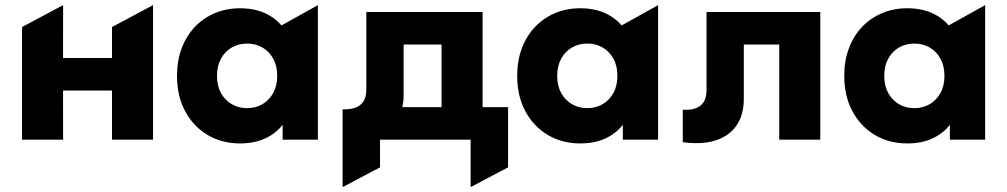

<svg xmlns="http://www.w3.org/2000/svg" viewBox="-20 -558 4024 767"><path d="M68.1 0V-450L232.1 -537.5L231.9 -326.2H427.4V-450L591.4 -537.5V0H427.4V-196.2H231.9L232.1 0Z M939.1 15Q866.8 15 809.8 -18.6Q752.9 -52.2 720 -113.1Q687.1 -173.9 687.1 -255Q687.1 -316 705.9 -365.6Q724.8 -415.2 758.8 -450.9Q792.8 -486.5 838.9 -505.8Q885 -525 939.1 -525Q1009.9 -525 1060 -494.1Q1110.1 -463.2 1131.6 -412.2L1081.6 -372V-443.8L1249.9 -537.5V0H1109.1V-133L1131.6 -97.8Q1110.1 -46.8 1060 -15.9Q1009.9 15 939.1 15ZM967.1 -126Q1001.1 -126 1028.3 -141.8Q1055.5 -157.5 1071.4 -186.4Q1087.4 -215.2 1087.4 -255Q1087.4 -294.8 1071.4 -323.7Q1055.5 -352.6 1028.3 -368.3Q1001.1 -384 967.1 -384Q933.1 -384 905.9 -368.3Q878.8 -352.6 862.8 -323.7Q846.9 -294.8 846.9 -255Q846.9 -215.2 862.8 -186.4Q878.8 -157.5 905.9 -141.8Q933.1 -126 967.1 -126Z M1743.9 0V-380H1592.4V-180Q1592.4 -127.1 1573.2 -91.2Q1554 -55.4 1520.4 -35Q1486.9 -14.6 1442.8 -8.8Q1398.8 -2.9 1348.6 -10V-121.5Q1372.4 -120 1394.1 -126Q1415.9 -132 1429.6 -149.6Q1443.4 -167.1 1443.4 -200.5V-510H1907.9V0ZM1348.6 189.5V-121.5L1448.6 -114.8L1472.6 -130H2009.6V110.5L1860.1 189.5V0H1498.1V110.5Z M2298.1 15Q2225.8 15 2168.8 -18.6Q2111.9 -52.2 2079 -113.1Q2046.1 -173.9 2046.1 -255Q2046.1 -316 2064.9 -365.6Q2083.8 -415.2 2117.8 -450.9Q2151.8 -486.5 2197.9 -505.8Q2244 -525 2298.1 -525Q2368.9 -525 2419 -494.1Q2469.1 -463.2 2490.6 -412.2L2440.6 -372V-443.8L2608.9 -537.5V0H2468.1V-133L2490.6 -97.8Q2469.1 -46.8 2419 -15.9Q2368.9 15 2298.1 15ZM2326.1 -126Q2360.1 -126 2387.3 -141.8Q2414.5 -157.5 2430.4 -186.4Q2446.4 -215.2 2446.4 -255Q2446.4 -294.8 2430.4 -323.7Q2414.5 -352.6 2387.3 -368.3Q2360.1 -384 2326.1 -384Q2292.1 -384 2264.9 -368.3Q2237.8 -352.6 2221.8 -323.7Q2205.9 -294.8 2205.9 -255Q2205.9 -215.2 2221.8 -186.4Q2237.8 -157.5 2264.9 -141.8Q2292.1 -126 2326.1 -126Z M2707.6 10V-120Q2731.6 -117.8 2753.4 -123.6Q2775.1 -129.4 2788.8 -147.1Q2802.4 -164.9 2802.4 -199V-510H3256.9V0H3092.9V-380H2951.4V-165Q2951.4 -110.5 2932.2 -73.6Q2913.1 -36.8 2879.6 -15.8Q2846.1 5.2 2802.1 11.2Q2758 17.2 2707.6 10Z M3604.6 15Q3532.2 15 3475.3 -18.6Q3418.4 -52.2 3385.5 -113.1Q3352.6 -173.9 3352.6 -255Q3352.6 -316 3371.4 -365.6Q3390.2 -415.2 3424.2 -450.9Q3458.2 -486.5 3504.4 -505.8Q3550.5 -525 3604.6 -525Q3675.4 -525 3725.5 -494.1Q3775.6 -463.2 3797.1 -412.2L3747.1 -372V-443.8L3915.4 -537.5V0H3774.6V-133L3797.1 -97.8Q3775.6 -46.8 3725.5 -15.9Q3675.4 15 3604.6 15ZM3632.6 -126Q3666.6 -126 3693.8 -141.8Q3721 -157.5 3736.9 -186.4Q3752.9 -215.2 3752.9 -255Q3752.9 -294.8 3736.9 -323.7Q3721 -352.6 3693.8 -368.3Q3666.6 -384 3632.6 -384Q3598.6 -384 3571.4 -368.3Q3544.2 -352.6 3528.3 -323.7Q3512.4 -294.8 3512.4 -255Q3512.4 -215.2 3528.3 -186.4Q3544.2 -157.5 3571.4 -141.8Q3598.6 -126 3632.6 -126Z"/></svg>

Font: Geologica-Sharp
Style: Regular
Weight: 100
Designer: Sindre Bremnes, Frode Helland
Foundry: Monokrom Skriftforlag AS
Version: Version 1.010;gftools[0.9.28]